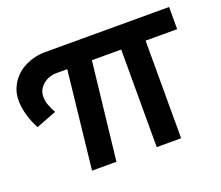

<svg xmlns="http://www.w3.org/2000/svg" viewBox="-107 -671 928 806"><g transform="rotate(-20 357.0 -267.5)"><path d="M716 -436V-535H163C130 -535 101 -528 74 -515C47 -502 26 -483 11 -460C-4 -437 -12 -411 -12 -383C-12 -362 -9 -339 -2 -315C5 -291 14 -269 25 -250L116 -285C109 -296 103 -309 98 -323C93 -336 91 -348 91 -359C90 -381 99 -399 116 -414C133 -429 154 -436 179 -436H225L177 0H286L335 -436H466V0H575V-436Z"/></g></svg>

Font: Argentum Sans Medium
Style: Regular
Weight: 500
Designer: Julieta Ulanovsky
Foundry: Julieta Ulanovsky
Version: Version 5.001;January 29, 2019;FontCreator 11.5.0.2425 64-bi